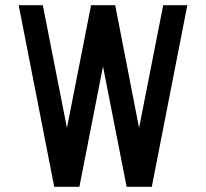

<svg xmlns="http://www.w3.org/2000/svg" viewBox="-20 -720 794 740"><path d="M189 0 52 -700H145L238 -227L331 -700H424L516 -227L609 -700H702L565 0H468L377 -464L286 0Z"/></svg>

Font: Odibee Sans
Style: Regular
Weight: 400
Designer: James Barnard - Barnard Co. Limited
Version: Version 2.001; ttfautohint (v1.8.3)